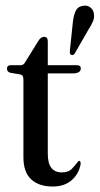

<svg xmlns="http://www.w3.org/2000/svg" viewBox="-20 -672 364 701"><path d="M52.5 -400.5 17 -406.5Q5.5 -410 5.5 -421.5Q5.5 -434 20 -434H56.5Q67 -434 74 -448.5L120 -522.5Q129 -537.5 141 -537.5Q154.5 -537.5 154.5 -521V-434H260Q275 -434 275 -422.5Q275 -404 245 -404H154.5V-110Q154.5 -42.5 206 -42.5Q230.5 -42.5 243.5 -56.8Q256.5 -71 266.5 -84Q275 -87 274.5 -73Q268 -37 241.5 -14Q215 9 172.5 9Q122 9 93.8 -17.2Q65.5 -43.5 65.5 -98V-379.5Q65.5 -389 63.2 -393.8Q61 -398.5 52.5 -400.5ZM245.5 -586Q248 -613.5 255.5 -630.5Q263 -647.5 281.5 -650.5Q297.5 -654 309 -645.5Q320.5 -637 322.5 -623.5Q325.5 -608.5 319.5 -594.2Q313.5 -580 303 -564L253 -477Q248 -469 240 -471.5Q234 -474 235 -486Z"/></svg>

Font: Fraunces 144pt Soft
Style: Regular
Weight: 400
Version: Version 1.000;[0bf87f6ff]